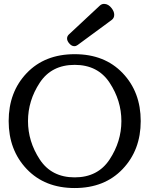

<svg xmlns="http://www.w3.org/2000/svg" viewBox="-20 -952 766 984"><path d="M360.8 -715.3Q346.7 -715.3 334.5 -730Q323.7 -742.2 323.7 -754.9Q323.7 -766.6 333.5 -775.9L491.2 -922.9Q501 -932.1 513.2 -932.1Q535.6 -932.1 552.7 -909.2Q565.4 -892.6 565.4 -876Q565.4 -859.4 552.2 -849.6L378.4 -721.7Q370.1 -715.3 360.8 -715.3ZM362.8 11.7Q209.5 11.7 116.9 -85.7Q24.4 -183.1 24.4 -331.5Q24.4 -480.5 116.9 -577.4Q209.5 -674.3 362.8 -674.3Q516.1 -674.3 608.6 -577.4Q701.2 -480.5 701.2 -331.5Q701.2 -183.1 608.6 -85.7Q516.1 11.7 362.8 11.7ZM362.8 -43Q481.4 -43 541.7 -134.8Q602.1 -226.6 602.1 -331.5Q602.1 -436.5 541.7 -528.1Q481.4 -619.6 362.8 -619.6Q244.1 -619.6 183.8 -528.1Q123.5 -436.5 123.5 -331.5Q123.5 -226.6 183.8 -134.8Q244.1 -43 362.8 -43Z"/></svg>

Font: Gayathri
Style: Bold
Weight: 700
Designer: Binoy Dominic <binoy.domenic@gmail.com>
Foundry: SMC
Version: Version 1.000